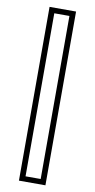

<svg xmlns="http://www.w3.org/2000/svg" viewBox="-105 -793 518 1049"><g transform="rotate(10 154.5 -268.0)"><path d="M81 214V-750H228V214ZM112.5 184.5H196.5V-720H112.5Z"/></g></svg>

Font: Tourney Light
Style: Regular
Weight: 300
Version: Version 1.015